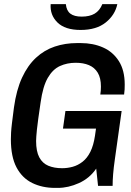

<svg xmlns="http://www.w3.org/2000/svg" viewBox="-20 -906 640 936"><path d="M248 10Q186 10 137 -14Q88 -38 60.5 -90Q33 -142 33 -227Q33 -242 34 -260Q35 -278 38.5 -307Q42 -336 48 -382Q60 -468 87.5 -527.5Q115 -587 155.5 -624.5Q196 -662 247 -679Q298 -696 355 -696H374Q434 -696 482.5 -674.5Q531 -653 559.5 -608Q588 -563 588 -494Q588 -482 587.5 -470Q587 -458 585 -445H469Q472 -463 472 -484Q472 -526 456.5 -551.5Q441 -577 413.5 -588.5Q386 -600 349 -600Q307 -600 272 -584Q237 -568 213 -526.5Q189 -485 178 -407Q171 -359 166.5 -327Q162 -295 160 -274.5Q158 -254 157 -241Q156 -228 156 -219Q156 -168 171.5 -139Q187 -110 215.5 -98Q244 -86 283 -86Q309 -86 334.5 -93Q360 -100 382.5 -117.5Q405 -135 420.5 -166Q436 -197 443 -244L448 -279H287L299 -365H573L540 -130Q534 -88 531.5 -57Q529 -26 529 0H458L449 -84Q417 -37 365 -13.5Q313 10 262 10ZM373 -760Q297 -760 260 -796.5Q223 -833 227 -886H301Q304 -854 323 -839.5Q342 -825 378 -825Q417 -825 441.5 -839.5Q466 -854 479 -886H552Q541 -833 495.5 -796.5Q450 -760 373 -760Z"/></svg>

Font: Chivo Mono Medium Medium
Style: Italic
Weight: 500
Italic angle: -8.05°
Monospace: yes
Version: Version 1.008